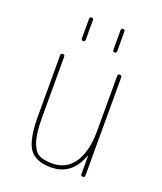

<svg xmlns="http://www.w3.org/2000/svg" viewBox="-137 -819 774 918"><g transform="rotate(20 250.0 -360.0)"><path d="M230.5 9.8Q151.4 9.8 120.6 -36.1Q89.8 -82 89.8 -200.2V-509.8Q89.8 -519.5 100.1 -519.5Q110.4 -519.5 110.4 -509.8V-200.2Q110.4 -121.1 124 -79.1Q137.7 -37.1 161.6 -23.4Q185.5 -9.8 230.5 -9.8Q301.8 -9.8 340.8 -67.4Q379.9 -125 379.9 -230.5V-509.8Q379.9 -519.5 390.1 -519.5Q400.4 -519.5 400.4 -509.8V-9.8Q400.4 0 390.1 0Q379.9 0 379.9 -9.8V-101.6Q379.9 -102.5 378.9 -102.5Q377 -102.5 377 -100.6Q335.9 9.8 230.5 9.8ZM320.3 -620.1V-719.7Q320.3 -729.5 330.1 -730Q339.8 -730.5 339.8 -719.7V-620.1Q339.8 -610.4 330.1 -610.4Q320.3 -610.4 320.3 -620.1ZM160.2 -620.1V-719.7Q160.2 -729.5 169.9 -730Q179.7 -730.5 179.7 -719.7V-620.1Q179.7 -610.4 169.9 -610.4Q160.2 -610.4 160.2 -620.1Z"/></g></svg>

Font: Rounded-L Mgen+ 2m thin
Style: Regular
Weight: 100
Designer: [Source Han Sans]
Ryoko NISHIZUKA  (kana & ideographs); Paul D. Hunt (Latin, Greek & Cyrillic); Wenlong ZHANG  (bopomofo
Version: Version 1.059.20150602